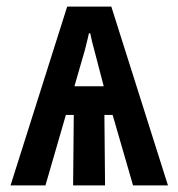

<svg xmlns="http://www.w3.org/2000/svg" viewBox="-20 -563 540 583"><path d="M12 0H118L180 -214H204L202 0H299L297 -214H322L384 0H490L318 -543H184ZM206 -301 238 -412C242 -430 246 -442 250 -462H254C258 -442 261 -430 266 -412L295 -301Z"/></svg>

Font: Noto Sans Mono ExtraCondensed SemiBold
Style: Regular
Weight: 600
Width: 2
Designer: Monotype Design Team
Foundry: Monotype Imaging Inc.
Version: Version 2.014